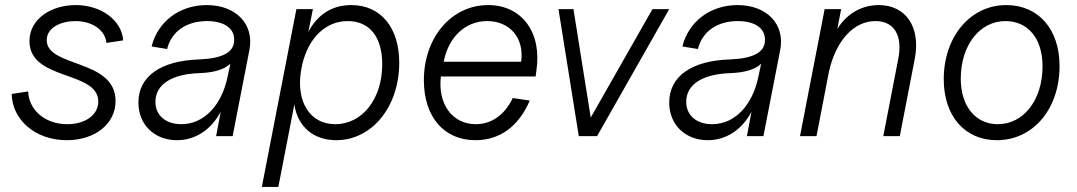

<svg xmlns="http://www.w3.org/2000/svg" viewBox="-20 -536 4242 756"><path d="M243 16C355 16 435 -49 435 -138C435 -305 164 -269 164 -378C164 -428 221 -453 277 -453C346 -453 395 -415 399 -367L465 -377C460 -454 381 -516 278 -516C183 -516 96 -463 96 -374C96 -217 367 -259 367 -136C367 -83 315 -47 245 -47C155 -47 93 -105 91 -176L26 -166C28 -65 118 16 243 16Z M677 16C750 16 812 -26 849 -96L831 0H896L962 -339C982 -440 910 -516 794 -516C687 -516 601 -451 577 -353L638 -343C655 -412 714 -453 795 -453C861 -453 902 -426 902 -380C903 -331 859 -306 764 -302C612 -297 525 -235 525 -132C525 -45 588 16 677 16ZM694 -47C632 -47 592 -82 592 -135C592 -203 655 -244 764 -248C822 -250 863 -262 887 -285L877 -238C854 -121 783 -47 694 -47Z M1304 16C1445 16 1552 -116 1552 -289C1552 -428 1479 -516 1363 -516C1288 -516 1230 -479 1194 -410L1212 -500H1147L1011 200H1076L1139 -125C1151 -40 1212 16 1304 16ZM1300 -47C1201 -47 1146 -134 1165 -256L1170 -282C1195 -388 1263 -453 1349 -453C1435 -453 1485 -391 1485 -283C1485 -147 1407 -47 1300 -47Z M1852 16C1948 16 2022 -38 2066 -140L1999 -150C1967 -83 1915 -47 1853 -47C1761 -47 1703 -127 1716 -235H2089L2092 -257C2115 -408 2035 -516 1902 -516C1758 -516 1649 -389 1649 -220C1649 -76 1728 16 1852 16ZM2032 -293H1727C1746 -391 1813 -453 1898 -453C1988 -453 2045 -386 2032 -293Z M2259 0H2331L2615 -500H2549L2306 -73L2238 -500H2179Z M2767 16C2840 16 2902 -26 2939 -96L2921 0H2986L3052 -339C3072 -440 3000 -516 2884 -516C2777 -516 2691 -451 2667 -353L2728 -343C2745 -412 2804 -453 2885 -453C2951 -453 2992 -426 2992 -380C2993 -331 2949 -306 2854 -302C2702 -297 2615 -235 2615 -132C2615 -45 2678 16 2767 16ZM2784 -47C2722 -47 2682 -82 2682 -135C2682 -203 2745 -244 2854 -248C2912 -250 2953 -262 2977 -285L2967 -238C2944 -121 2873 -47 2784 -47Z M3517 -305 3458 0H3523L3582 -305C3606 -429 3547 -516 3440 -516C3372 -516 3313 -481 3277 -422L3292 -500H3227L3130 0H3195L3244 -254C3271 -375 3341 -453 3427 -453C3501 -453 3535 -396 3517 -305Z M3905 16C4048 16 4152 -107 4152 -276C4152 -421 4069 -516 3942 -516C3801 -516 3696 -392 3696 -224C3696 -79 3779 16 3905 16ZM3909 -47C3821 -47 3763 -118 3763 -226C3763 -357 3837 -453 3939 -453C4028 -453 4085 -384 4085 -275C4085 -143 4011 -47 3909 -47Z"/></svg>

Font: Uncut Sans Book Italic
Style: Regular
Weight: 350
Italic angle: -11°
Designer: Kasper Nordkvist
Foundry: UNCUT.wtf
Version: Version 1.304;Glyphs 3.2 (3246)